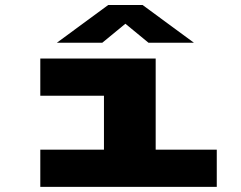

<svg xmlns="http://www.w3.org/2000/svg" viewBox="-20 -728 940 748"><path d="M137 0V-145H385V-355H137V-500H586.5V-145H824.5V0ZM201.5 -561.5 401.5 -708.5H535.5L735.5 -561.5H558.5L468.5 -635.5L378.5 -561.5Z"/></svg>

Font: Trispace Expanded ExtraBold
Style: Regular
Weight: 800
Width: 7
Designer: Tyler Finck
Foundry: Etcetera Type Company
Version: Version 1.210; ttfautohint (v1.8.3)